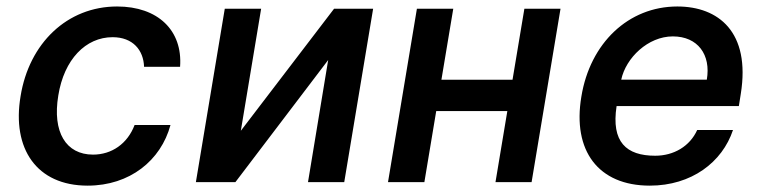

<svg xmlns="http://www.w3.org/2000/svg" viewBox="-20 -573 2400 604"><path d="M255.7 11C388.5 11 486.2 -68.5 516.3 -179.7H403.4C381 -120.7 331.3 -86.6 272.7 -86.6C187.5 -86.6 144.2 -157.3 163.4 -272.7C181.5 -386 249.6 -456 334.2 -456C398.4 -456 431.5 -414.8 433.2 -362.9H546.5C555 -477.3 476.9 -552.6 348.4 -552.6C191.4 -552.6 71.4 -436.8 44.7 -270.2C17 -105.8 94.8 11 255.7 11Z M737.6 -161.6 801.5 -545.5H687.1L596.2 0H720.5L1012.4 -384.2L948.9 0H1062.9L1153.8 -545.5H1030.9Z M1405.9 -545.5H1291.5L1200.6 0H1315L1352.3 -223.7H1576L1538.7 0H1652.3L1743.3 -545.5H1629.6L1592.3 -322.1H1368.6Z M2024.1 11C2155.2 11 2252.1 -62.5 2285.9 -164.1H2173.3C2150.2 -112.9 2099.8 -83.1 2041.2 -83.1C1950.3 -83.1 1902.3 -126.1 1919.7 -239.3H2304.3L2310.4 -277.7C2341.6 -472.3 2240.1 -552.6 2110.8 -552.6C1957 -552.6 1836.3 -437.5 1808.9 -269.2C1780.2 -99.1 1861.9 11 2024.1 11ZM1934.3 -322.4C1948.9 -391 2018.5 -458.5 2096.6 -458.5C2175.1 -458.5 2217 -400.9 2203.5 -322.4Z"/></svg>

Font: Magic Ui Pro Semi Bold
Style: Italic
Weight: 600
Italic angle: -9.39999°
Designer: Stefan Endress, Andreas Faust
Version: Version 1.000;FEAKit 1.0